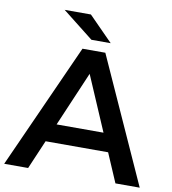

<svg xmlns="http://www.w3.org/2000/svg" viewBox="-100 -976 949 1059"><g transform="rotate(10 374.5 -447.0)"><path d="M-5 0 310 -700H438L754 0H618L347 -631H399L129 0ZM140 -162 175 -264H553L588 -162ZM350 -757 176 -894H323L458 -757Z"/></g></svg>

Font: MOST Montserrat SemiBold
Style: Regular
Weight: 600
Designer: Julieta Ulanovsky
Foundry: Julieta Ulanovsky
Version: Version 8.000;March 11, 2024;FontCreator 15.0.0.2926 64-bit